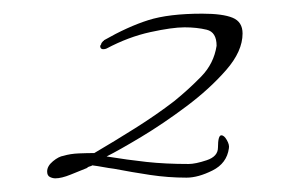

<svg xmlns="http://www.w3.org/2000/svg" viewBox="-20 -559 434 281"><path d="M61 -298Q57 -298 53 -300Q49 -302 49 -308Q49 -316 57.5 -323Q66 -330 73 -331Q83 -334 95.5 -334.5Q108 -335 118 -335Q147 -352 178 -371.5Q209 -391 235 -411Q256 -428 274.5 -447Q293 -466 297 -492Q297 -512 282.5 -515.5Q268 -519 250 -519Q232 -519 200 -512Q168 -505 136 -488Q134 -487 131 -487Q128 -487 127 -489.5Q126 -492 128 -494Q128 -496 131 -499Q132 -499 132 -499.5Q132 -500 132 -500Q167 -520 197 -529.5Q227 -539 276 -539Q306 -539 320.5 -533Q335 -527 335 -510Q335 -484 311 -456.5Q287 -429 253 -403.5Q219 -378 186.5 -358.5Q154 -339 136 -330Q167 -325 194.5 -322Q222 -319 256 -319Q266 -319 282.5 -324.5Q299 -330 299 -343Q299 -361 304 -361Q308 -361 312 -354Q316 -347 315 -342Q312 -320 291 -309.5Q270 -299 253 -299Q226 -299 199.5 -303Q173 -307 147 -312Q139 -313 131 -314.5Q123 -316 115 -317Q114 -316 111.5 -315.5Q109 -315 107 -313Q97 -309 83.5 -303.5Q70 -298 61 -298Z"/></svg>

Font: Hurricane
Style: Regular
Weight: 400
Designer: Robert E. Leuschke
Foundry: Robert E. Leuschke
Version: Version 1.010; ttfautohint (v1.8.3)